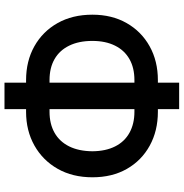

<svg xmlns="http://www.w3.org/2000/svg" viewBox="-2 -778 811 847"><g transform="rotate(-90 403.5 -354.5)"><path d="M334 -645H473.1Q557.6 -645 622.8 -608.4Q688 -571.8 725.1 -506.1Q762.2 -440.4 762.2 -352.5Q762.2 -266.1 725.1 -201.2Q688 -136.2 622.8 -99.9Q557.6 -63.5 473.1 -63.5H334Q250 -63.5 184.6 -99.4Q119.1 -135.3 82 -200.2Q44.9 -265.1 44.9 -352.1Q44.9 -439.9 82.3 -505.6Q119.6 -571.3 185.1 -608.2Q250.5 -645 334 -645ZM334 -541.5Q280.3 -541.5 241.2 -519.3Q202.1 -497.1 181.2 -454.8Q160.2 -412.6 159.7 -352.1Q160.2 -293.5 181.2 -252Q202.1 -210.4 241.5 -188.7Q280.8 -167 334 -167H473.6Q527.8 -167 566.4 -189Q605 -210.9 625.7 -252.7Q646.5 -294.4 646.5 -352.5Q646.5 -412.1 625.7 -454.6Q605 -497.1 566.4 -519.3Q527.8 -541.5 473.6 -541.5ZM462.4 -740.2V30.3H345.7V-740.2Z"/></g></svg>

Font: Inter Cardless Tabular Medium
Style: Regular
Weight: 500
Designer: Rasmus Andersson
Foundry: rsms
Version: Version 4.000;git-4fc901f